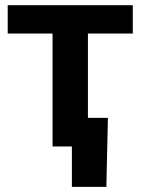

<svg xmlns="http://www.w3.org/2000/svg" viewBox="-20 -566 543 742"><path d="M183.1 0V-436.5H9.8V-545.9H493.2V-436.5H319.8V0ZM257.8 156.2V0H216.8V-110.4H397L391.1 156.2Z"/></svg>

Font: Inter
Style: 650
Weight: 650
Designer: Rasmus Andersson
Foundry: rsms
Version: Version 4.001;git-66647c0bb